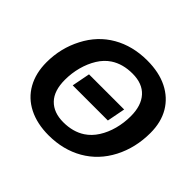

<svg xmlns="http://www.w3.org/2000/svg" viewBox="-165 -898 1107 1107"><g transform="rotate(45 389.0 -344.0)"><path d="M453.1 -698.2Q548.8 -698.2 617.7 -663.8Q686.5 -629.4 723.9 -566.2Q761.2 -502.9 761.2 -415.5Q761.2 -294.9 710 -195.8Q658.2 -96.2 565.9 -43.2Q473.6 9.8 355 9.8Q261.2 9.8 191.4 -25.4Q122.1 -60.5 85.4 -126.2Q48.8 -191.9 48.8 -279.8Q48.8 -395 100.6 -494.1Q151.9 -593.3 243.2 -645.8Q334.5 -698.2 453.1 -698.2ZM446.3 -584.5Q367.2 -584.5 311.5 -547.9Q274.4 -523.4 248.5 -481.7Q222.7 -439.9 209 -388.7Q195.3 -337.4 195.3 -283.7Q195.3 -193.8 239.3 -148.7Q283.2 -103.5 361.8 -103.5Q440.4 -103.5 496.1 -140.1Q533.2 -164.6 559.3 -205.6Q585.4 -246.6 599.1 -297.9Q612.8 -349.1 612.8 -403.8Q612.8 -489.7 570.1 -537.1Q527.3 -584.5 446.3 -584.5ZM558.1 -403.8 536.6 -292.5H250L271.5 -403.8Z"/></g></svg>

Font: Arimo
Style: Italic
Weight: 400
Italic angle: -12°
Designer: Steve Matteson
Foundry: Monotype Imaging Inc.
Version: Version 1.33